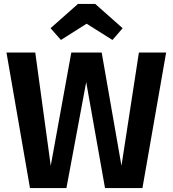

<svg xmlns="http://www.w3.org/2000/svg" viewBox="-20 -960 882 980"><path d="M707 0H516L420 -541L319 0H133L13 -692H160L239 -114L344 -692H499L600 -114L689 -692H828ZM422 -839 291 -756 238 -816 378 -940H466L606 -816L554 -756Z"/></svg>

Font: FiraSans
Style: Regular
Weight: 600
Designer: Carrois Corporate & Edenspiekermann AG
Foundry: Carrois Corporate GbR & Edenspiekermann AG
Version: Version 3.106;PS 003.106;hotconv 1.0.70;makeotf.lib2.5.58329